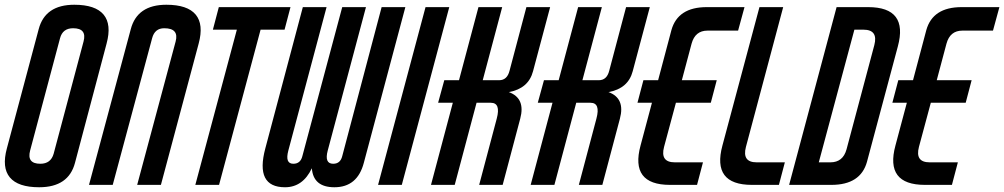

<svg xmlns="http://www.w3.org/2000/svg" viewBox="-58 -779 4231 809"><path d="M255 -759Q344 -759 378.5 -717.5Q413 -676 391 -595L258 -93Q231 10 107 10Q18 10 -16.5 -31.5Q-51 -73 -29 -154L105 -656Q132 -759 255 -759ZM168 -131 294 -604Q309 -660 250 -660Q206 -660 195 -618L69 -145Q54 -89 112 -89Q156 -89 168 -131Z M520 0 682 -604Q697 -660 634 -660Q594 -660 583 -618L417 0H317L493 -656Q520 -759 643 -759Q732 -759 766.5 -717.5Q801 -676 779 -595L620 0Z M1166 -749 1141 -654H1040L865 0H765L940 -654H839L864 -749Z M1550 -749H1650L1475 -93Q1448 10 1351 10Q1262 10 1256 -70Q1218 10 1143 10Q1016 10 1060 -154L1218 -749H1318L1157 -145Q1142 -89 1178 -89Q1208 -89 1216 -121L1384 -749H1484L1323 -145Q1308 -89 1346 -89Q1376 -89 1384 -121Z M1835 -749 1635 0H1535L1735 -749Z M2160 -749H2260L2188 -479Q2169 -406 2086 -391Q2157 -365 2134 -279L2060 0H1961L2035 -279Q2053 -346 2010 -346H1950L1858 0H1758L1850 -346H1788L1814 -441H1876L1958 -749H2058L1976 -441H2045Q2079 -441 2089 -481Z M2580 -749H2680L2608 -479Q2589 -406 2506 -391Q2577 -365 2554 -279L2480 0H2381L2455 -279Q2473 -346 2430 -346H2370L2278 0H2178L2270 -346H2208L2234 -441H2296L2378 -749H2478L2396 -441H2465Q2499 -441 2509 -481Z M2923 -650Q2871 -650 2856 -595L2815 -441H2962L2937 -346H2790L2740 -160Q2723 -95 2785 -95H2904L2879 0H2765Q2596 0 2641 -166L2689 -346H2628L2653 -441H2715L2771 -652Q2798 -749 2920 -749H3079L3052 -650Z M3224 0H3110Q2941 0 2986 -166L3142 -749H3242L3085 -160Q3068 -95 3130 -95H3249Z M3600 -749Q3770 -749 3725 -583L3595 -97Q3568 0 3445 0H3267L3467 -749ZM3626 -589Q3643 -654 3580 -654H3542L3392 -95H3441Q3494 -95 3509 -150Z M3997 -650Q3945 -650 3930 -595L3889 -441H4036L4011 -346H3864L3814 -160Q3797 -95 3859 -95H3978L3953 0H3839Q3670 0 3715 -166L3763 -346H3702L3727 -441H3789L3845 -652Q3872 -749 3994 -749H4153L4126 -650Z"/></svg>

Font: Air America
Style: Regular
Weight: 400
Designer: William G. Sherman
Foundry: Aaron Bell – Saja Typeworks
Version: Version 1.100;PS 001.100;hotconv 1.0.88;makeotf.lib2.5.64775